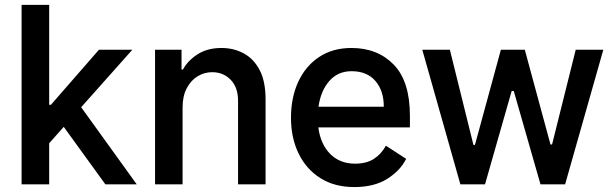

<svg xmlns="http://www.w3.org/2000/svg" viewBox="-20 -747 2495 778"><path d="M407 0 238.3 -233 179.3 -166.5V0H67.5V-727.3H179.3V-322.4H186.4L381 -545.5H516.3L308.9 -312.5L534.1 0Z M719.8 -311.1V0H608.3V-545.5H715.6V-465.2H721.2Q741.8 -502.5 781.4 -527.5Q821 -552.6 877.5 -552.6Q926.8 -552.6 967.3 -530.9Q1007.8 -509.2 1032 -463.4Q1056.1 -417.6 1056.1 -344.5V0H944.6V-338.8Q944.6 -392.8 914.8 -423.7Q884.9 -454.5 839.5 -454.5Q808.6 -454.5 781.2 -438.2Q753.9 -421.9 736.9 -389.9Q719.8 -358 719.8 -311.1Z M1415.8 11Q1335.2 11 1277.9 -25.4Q1220.5 -61.8 1189.8 -125.2Q1159.1 -188.6 1159.1 -269.9Q1159.1 -351.9 1188.6 -415.7Q1218 -479.4 1273.1 -516Q1328.1 -552.6 1404.1 -552.6Q1509.9 -552.6 1575.5 -485.1Q1641 -417.6 1641 -277.7V-230.8H1269.9Q1278.8 -162.6 1318 -123.2Q1357.2 -83.8 1419 -83.8Q1464.1 -83.8 1494.3 -102.8Q1524.5 -121.8 1543.7 -156.6L1625.7 -103.3Q1601.9 -55.4 1549 -22.2Q1496.1 11 1415.8 11ZM1404.5 -458.5Q1349.1 -458.5 1314.3 -418.7Q1279.5 -378.9 1270.6 -314.6H1535.2Q1535.2 -379.6 1501.1 -419Q1467 -458.5 1404.5 -458.5Z M2424.7 -545.5 2269.9 0H2170.1L2061.8 -378.2H2053.3L1945.3 0H1845.5L1691.1 -545.5H1802.9L1898.4 -159.8H1904.5L2009.6 -545.5H2106.5L2210.6 -161.6H2217L2312.9 -545.5Z"/></svg>

Font: Interface Medium
Style: Regular
Weight: 500
Designer: Rasmus Andersson
Foundry: rsms
Version: Version 1.8